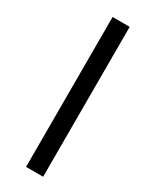

<svg xmlns="http://www.w3.org/2000/svg" viewBox="-264 -916 930 1168"><g transform="rotate(30 201.5 -331.5)"><path d="M271 195H151V-858H271Z"/></g></svg>

Font: Playfair Display SC Black
Style: Italic
Weight: 900
Italic angle: -14°
Designer: Claus Eggers Sørensen
Foundry: Claus Eggers Sørensen
Version: Version 1.200; ttfautohint (v1.6)